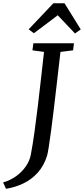

<svg xmlns="http://www.w3.org/2000/svg" viewBox="-110 -1014 526 1202"><path d="M-72.5 168 -90.5 128Q-45 115 -8.8 88.8Q27.5 62.5 51.2 28.2Q75 -6 82.5 -43.5Q94.5 -106 105.5 -184.8Q116.5 -263.5 126.8 -349.5Q137 -435.5 146.8 -522.2Q156.5 -609 165.5 -689L93 -699L99 -743H353L347.5 -699L268.5 -689Q258 -596 247.5 -506.8Q237 -417.5 227.8 -338.5Q218.5 -259.5 210 -196.5Q201.5 -133.5 195 -92.2Q188.5 -51 184 -37Q164 25.5 125.2 68Q86.5 110.5 35.2 134.8Q-16 159 -72.5 168ZM69.5 -830.5 224 -993.5H294L395.5 -830L359.5 -804.5Q332.5 -833 305.5 -861.5Q278.5 -890 251.5 -918.5Q213 -890 176.8 -862Q140.5 -834 102 -806Z"/></svg>

Font: Merriweather Light 18pt
Style: Italic
Weight: 400
Italic angle: -7.8°
Version: Version 2.101